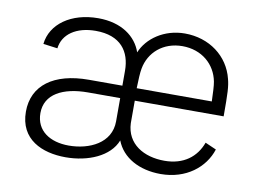

<svg xmlns="http://www.w3.org/2000/svg" viewBox="-62 -602 939 700"><g transform="rotate(10 407.5 -252.0)"><path d="M219 8C302 8 381 -25 405 -87C428 -27 491 8 571 8C665 8 732 -46 754 -115L713 -133C693 -78 647 -42 576 -42C500 -42 435 -79 432 -156V-239H761C761 -327 760 -349 753 -376C733 -458 660 -512 570 -512C493 -512 432 -468 410 -414C391 -470 336 -512 249 -512C149 -512 76 -460 68 -385L121 -378C127 -431 176 -465 248 -465C341 -465 378 -411 378 -340V-285H254C124 -285 48 -228 48 -131C48 -28 132 8 219 8ZM431 -285C432 -317 433 -342 436 -358C447 -420 498 -465 569 -465C641 -465 692 -420 704 -358C707 -343 708 -315 709 -285ZM223 -36C154 -36 101 -69 101 -135C101 -205 166 -239 259 -239H378V-153C378 -72 299 -36 223 -36Z"/></g></svg>

Font: Arthouse Owned Light
Style: Regular
Weight: 300
Designer: Jeremy Tribby
Foundry: Tribby Type
Version: Version 1.000;PS 001.000;hotconv 1.0.88;makeotf.lib2.5.64775